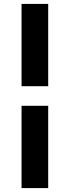

<svg xmlns="http://www.w3.org/2000/svg" viewBox="-20 -740 356 980"><path d="M90 -300H226V-720H90ZM90 220H226V-200H90Z"/></svg>

Font: Eudonet ExtraBold
Style: Regular
Weight: 800
Designer: Mikhail Sharanda
Foundry: Mikhail Sharanda
Version: Version 4.503;Glyphs 3.1.2 (3151)